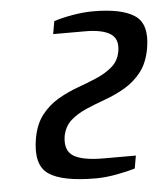

<svg xmlns="http://www.w3.org/2000/svg" viewBox="-44 -549 517 599"><g transform="rotate(-5 215.0 -250.0)"><path d="M233 10Q128 10 85.5 -19Q43 -48 57 -130Q65 -175 87 -203Q109 -231 139 -248.5Q169 -266 201 -277.5Q233 -289 262 -301.5Q291 -314 311.5 -332Q332 -350 337 -380Q343 -418 317.5 -434Q292 -450 239 -450H139L146 -490Q170 -498 204.5 -504Q239 -510 269 -510Q359 -510 399.5 -482.5Q440 -455 427 -380Q419 -335 397 -307Q375 -279 345 -261.5Q315 -244 283 -232.5Q251 -221 222 -208.5Q193 -196 173 -178Q153 -160 147 -130Q140 -85 168 -67.5Q196 -50 263 -50H363L356 -10Q333 -3 298 3.5Q263 10 233 10Z"/></g></svg>

Font: Cuprum
Style: Italic
Weight: 400
Italic angle: -10°
Designer: Jovanny Lemonad
Foundry: Jovanny Lemonad
Version: Version 3.000